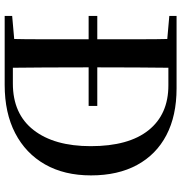

<svg xmlns="http://www.w3.org/2000/svg" viewBox="3 -778 775 821"><g transform="rotate(90 390.5 -367.5)"><path d="M433 -359H48V-396H433ZM48 0V-32L195 -45H208V0ZM146 0Q148 -85 148 -172.5Q148 -260 148 -359V-388Q148 -478 148 -564Q148 -650 146 -735H270Q269 -651 268.5 -564.5Q268 -478 268 -388V-359Q268 -261 268.5 -173.5Q269 -86 270 0ZM208 0V-35H337Q467 -35 536 -123.5Q605 -212 605 -368Q605 -530 537 -615Q469 -700 345 -700H208V-735H358Q475 -735 558 -691.5Q641 -648 685.5 -566Q730 -484 730 -369Q730 -255 683 -172.5Q636 -90 549.5 -45Q463 0 343 0ZM48 -704V-735H208V-691H195Z"/></g></svg>

Font: Noto Serif JP ExtraLight SemiBold
Style: Regular
Weight: 600
Version: Version 2.003-H1;hotconv 1.1.1;makeotfexe 2.6.0